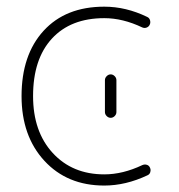

<svg xmlns="http://www.w3.org/2000/svg" viewBox="-20 -578 546 587"><path d="M415 -73.2Q421.9 -76.2 428.7 -74.2Q435.5 -72.3 438.5 -65.4Q440.4 -61.5 440.4 -57.6Q440.4 -54.7 439.5 -51.8Q437.5 -44.9 430.7 -42Q364.3 -10.7 298.8 -10.7Q185.5 -10.7 115.7 -86.4Q45.9 -162.1 45.9 -284.2Q45.9 -410.2 113.3 -483.9Q180.7 -557.6 298.8 -557.6Q365.2 -557.6 429.7 -526.4Q436.5 -523.4 438.5 -516.6Q439.5 -513.7 439.5 -509.8Q439.5 -505.9 437.5 -502Q434.6 -496.1 428.2 -493.7Q421.9 -491.2 415 -494.1Q355.5 -522.5 298.8 -522.5Q196.3 -522.5 138.7 -460Q81.1 -397.5 81.1 -284.2Q81.1 -175.8 141.1 -110.4Q201.2 -44.9 298.8 -44.9Q355.5 -44.9 415 -73.2ZM300.8 -235.4V-333Q300.8 -339.8 306.2 -345.2Q311.5 -350.6 318.4 -350.6Q325.2 -350.6 330.6 -345.2Q335.9 -339.8 335.9 -333V-235.4Q335.9 -228.5 330.6 -223.1Q325.2 -217.8 318.4 -217.8Q311.5 -217.8 306.2 -223.1Q300.8 -228.5 300.8 -235.4Z"/></svg>

Font: Gen Jyuu Gothic ExtraLight
Style: Regular
Weight: 100
Designer: [Source Han Sans]
Ryoko NISHIZUKA  (kana & ideographs); Paul D. Hunt (Latin, Greek & Cyrillic); Wenlong ZHANG  (bopomofo
Version: Version 1.002.20150607